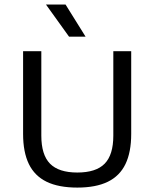

<svg xmlns="http://www.w3.org/2000/svg" viewBox="-20 -821 682 848"><path d="M321.5 7.5Q239 7.5 186 -18.2Q133 -44 107.5 -96.5Q82 -149 82 -229.5V-595H162.5V-222Q162.5 -137 201 -98Q239.5 -59 321.5 -59Q404 -59 442.2 -98Q480.5 -137 480.5 -222V-595H559.5V-229.5Q559.5 -149 534.2 -96.5Q509 -44 456.2 -18.2Q403.5 7.5 321.5 7.5ZM285 -659 183 -801H269.5L358 -659Z"/></svg>

Font: Encode Sans SC
Style: Regular
Weight: 400
Version: Version 3.002